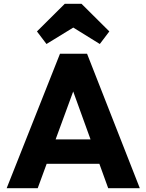

<svg xmlns="http://www.w3.org/2000/svg" viewBox="-20 -988 769 1008"><path d="M15 0 295 -706H437L714 0H548L336 -586H393L178 0ZM174 -128V-256H559V-128ZM224 -757 174 -823 320 -968H408L554 -823L504 -757L307 -879H423Z"/></svg>

Font: Outfit Thin
Style: Bold
Weight: 700
Version: Version 1.100;gftools[0.9.27]